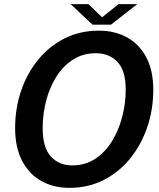

<svg xmlns="http://www.w3.org/2000/svg" viewBox="-20 -896 770 927"><path d="M315.5 11Q238.5 11 179.2 -22.2Q120 -55.5 86.5 -120Q53 -184.5 53 -277.5Q53 -372.5 81.8 -457.2Q110.5 -542 164 -607.5Q217.5 -673 291.8 -710.5Q366 -748 457.5 -748Q534.5 -748 593.8 -715.2Q653 -682.5 686.5 -618.8Q720 -555 720 -462Q720 -367.5 691 -282.2Q662 -197 608.5 -131Q555 -65 480.5 -27Q406 11 315.5 11ZM328.5 -97.5Q392 -97.5 440.2 -129.5Q488.5 -161.5 521 -214.8Q553.5 -268 570.2 -332.8Q587 -397.5 587 -462.5Q587 -556 546.8 -597.5Q506.5 -639 443.5 -639Q380 -639 331.8 -607.8Q283.5 -576.5 251 -524Q218.5 -471.5 202.2 -407.5Q186 -343.5 186 -277.5Q186 -183 225.8 -140.2Q265.5 -97.5 328.5 -97.5ZM321 -876H407L473 -812.5L552.5 -876H642.5L516 -777H426.5Z"/></svg>

Font: Epilogue SemiBold
Style: Italic
Weight: 600
Italic angle: -12°
Designer: Tyler Finck
Foundry: Etcetera Type Co
Version: Version 2.111; ttfautohint (v1.8.3)